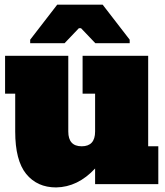

<svg xmlns="http://www.w3.org/2000/svg" viewBox="-20 -798 716 832"><path d="M45.9 -228V-392.1H2V-556.2H275.9V-228Q275.9 -164.1 334 -164.1Q392.1 -164.1 392.1 -228V-392.1H337.9V-556.2H622.1V-164.1H666V0H392.1V-67.9Q317.4 12.7 223.1 14.2Q141.1 14.2 93.3 -44.4Q45.9 -103 45.9 -228ZM110.8 -610.8V-626L228 -777.8H424.8L542 -626V-610.8H393.1L331.1 -675.8H321.8L259.8 -610.8Z"/></svg>

Font: AlfaSlabOne-Regular
Style: Regular
Weight: 400
Designer: JM Sole
Foundry: JM Sole
Version: Version 1.001